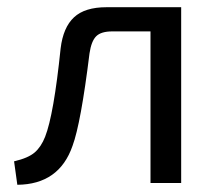

<svg xmlns="http://www.w3.org/2000/svg" viewBox="-20 -507 602 532"><path d="M482 -487V0H397V-420H291Q260 -420 246.5 -406.5Q233 -393 228 -359Q204 -165 181 -103Q144 4 28 5L19 -60Q58 -69 76 -84.5Q94 -100 105 -128Q129 -189 148 -373Q155 -431 185 -459Q215 -487 275 -487Z"/></svg>

Font: Exo 2
Style: Regular
Weight: 400
Designer: Natanael Gama
Version: Version 1.001;PS 001.001;hotconv 1.0.70;makeotf.lib2.5.58329